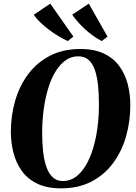

<svg xmlns="http://www.w3.org/2000/svg" viewBox="-20 -1021 743 1052"><path d="M314.5 11Q237 11 184 -14.8Q131 -40.5 99.5 -84.5Q68 -128.5 53.8 -184Q39.5 -239.5 39.5 -298.5Q39.5 -387.5 63 -468.8Q86.5 -550 134 -614Q181.5 -678 253 -715.2Q324.5 -752.5 420 -752.5Q497.5 -752.5 550.2 -727Q603 -701.5 634.5 -657.8Q666 -614 680 -559Q694 -504 694 -445.5Q694 -356.5 670.8 -274.2Q647.5 -192 600 -127.8Q552.5 -63.5 481.2 -26.2Q410 11 314.5 11ZM324.5 -29Q363 -29 394.2 -51.2Q425.5 -73.5 449.5 -113.8Q473.5 -154 489.8 -207.2Q506 -260.5 514.2 -323.2Q522.5 -386 522 -453Q522 -506 517.2 -552.8Q512.5 -599.5 500.5 -635.5Q488.5 -671.5 466.2 -692Q444 -712.5 408.5 -712.5Q370 -712.5 338.8 -690Q307.5 -667.5 283.5 -627.8Q259.5 -588 243.5 -535Q227.5 -482 219.2 -420Q211 -358 211 -292Q211 -238 216.2 -190.5Q221.5 -143 234.2 -106.5Q247 -70 269 -49.5Q291 -29 324.5 -29ZM569 -820.5 537.5 -796Q512.5 -809 489.5 -825.5Q466.5 -842 446 -860.8Q425.5 -879.5 407.8 -899.8Q390 -920 375.5 -940.5L466.5 -1001ZM382 -820.5 351.5 -796Q325.5 -808 298.8 -824Q272 -840 246.8 -859.2Q221.5 -878.5 200.2 -899Q179 -919.5 164.5 -940L255.5 -1001Z"/></svg>

Font: Merriweather 96pt ExtraBold
Style: Italic
Weight: 800
Italic angle: -7.8°
Version: Version 2.101